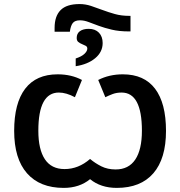

<svg xmlns="http://www.w3.org/2000/svg" viewBox="-20 -916 889 946"><path d="M293.9 9.8Q176.3 9.8 113 -62.3Q49.8 -134.3 49.8 -271Q49.8 -407.7 104 -478.8Q158.2 -549.8 264.2 -549.8Q331.5 -549.8 383.8 -522L349.1 -437Q306.2 -460 270 -460Q168.9 -460 168.9 -272Q168.9 -179.7 201.2 -131.3Q233.4 -83 297.9 -83Q366.7 -83 423.8 -132.8Q448.7 -111.8 479.5 -96.4Q510.3 -81.1 549.8 -81.1Q613.8 -81.1 646.5 -129.9Q679.2 -178.7 679.2 -272Q679.2 -460 579.1 -460Q554.2 -460 534.9 -452.6Q515.6 -445.3 499 -437L463.9 -522Q518.6 -549.8 585 -549.8Q690.4 -549.8 744.1 -478.8Q797.9 -407.7 797.9 -271Q797.9 -134.3 735.6 -62.3Q673.3 9.8 555.2 9.8Q476.6 9.8 423.8 -33.2Q371.1 9.8 293.9 9.8ZM623 -837.9V-761.2H615.2Q566.9 -761.2 531 -769.8Q495.1 -778.3 467 -788.6Q439 -798.8 416.7 -807.4Q394.5 -815.9 374 -815.9Q349.1 -815.9 338.6 -802.5Q328.1 -789.1 324.2 -759.8H249V-778.8Q249 -836.4 278.6 -866.2Q308.1 -896 372.1 -896Q400.4 -896 428 -887Q455.6 -877.9 484.6 -866.9Q513.7 -856 545.9 -846.9Q578.1 -837.9 616.2 -837.9ZM485.8 -704.1Q485.8 -659.7 449 -629.2Q412.1 -598.6 353 -589.8V-627.9Q381.8 -637.2 396 -650.6Q410.2 -664.1 410.2 -676.8Q410.2 -686 402.1 -690.4Q394 -694.8 384 -698.7Q374 -702.6 366 -709Q357.9 -715.3 357.9 -729Q357.9 -751 373.8 -762.5Q389.6 -773.9 417 -773.9Q449.2 -773.9 467.5 -754.9Q485.8 -735.8 485.8 -704.1Z"/></svg>

Font: Open Sans Semibold
Style: Regular
Weight: 600
Foundry: Ascender Corporation
Version: Version 1.10; ttfautohint (v1.5.65-e2d9)